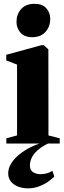

<svg xmlns="http://www.w3.org/2000/svg" viewBox="-20 -770 342 1030"><path d="M14 0V-28L71.5 -43.5V-423.5L13.5 -446V-476L201.5 -527.5H215.5L239.5 -505L240 -43.5L300.5 -28V0ZM152 -570.5Q111 -570.5 89.8 -595Q68.5 -619.5 68.5 -652.5Q68.5 -693.5 93.5 -721.5Q118.5 -749.5 165 -749.5H166Q207.5 -749.5 228.5 -725.5Q249.5 -701.5 249.5 -668Q249.5 -628.5 224.5 -599.5Q199.5 -570.5 153 -570.5ZM129.5 240.5Q103.5 240.5 79.2 231.8Q55 223 39.5 205Q24 187 24 160Q24 135.5 37 112Q50 88.5 73.5 67.2Q97 46 128 28.5Q159 11 195 -1L213 -5L239.5 -1Q201 18 179.8 37.8Q158.5 57.5 149.5 77.5Q140.5 97.5 140.5 117.5Q140.5 144 158 154.2Q175.5 164.5 197 164.5Q214 164.5 230.8 160Q247.5 155.5 261 146.5L271.5 177Q258.5 190.5 236.8 205.5Q215 220.5 187.5 230.5Q160 240.5 129.5 240.5Z"/></svg>

Font: Merriweather 120pt Black
Style: Regular
Weight: 900
Designer: Eben Sorkin
Foundry: Eben Sorkin
Version: Version 2.100